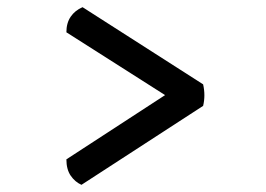

<svg xmlns="http://www.w3.org/2000/svg" viewBox="-20 -638 740 535"><path d="M207 -123Q189 -131 177 -148.5Q165 -166 165 -194L440 -373L165 -548Q165 -574 177 -591.5Q189 -609 210 -618L546 -403Q553 -372 546 -343Z"/></svg>

Font: Borel
Style: Regular
Weight: 400
Designer: Rosalie Wagner
Foundry: ANRT
Version: Version 1.007; ttfautohint (v1.8.4.7-5d5b)